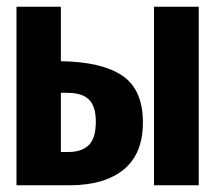

<svg xmlns="http://www.w3.org/2000/svg" viewBox="-20 -551 640 571"><path d="M29 -531H161V-369Q284 -367 344.5 -325.5Q405 -284 405 -187Q405 -93 347.5 -46.5Q290 0 187 0H29ZM438 0V-531H571V0ZM161 -275V-99H184Q223 -99 244 -119.5Q265 -140 265 -189Q265 -234 245 -254.5Q225 -275 179 -275Z"/></svg>

Font: Qzxlaeiskcpccdgjqmyffctclhy
Style: Regular
Weight: 700
Monospace: yes
Designer: Carrois Corporate & Edenspiekermann
Foundry: Carrois Corporate GbR & Edenspiekermann AG
Version: Version 2.001